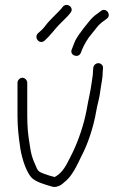

<svg xmlns="http://www.w3.org/2000/svg" viewBox="-20 -740 505 768"><path d="M50 -409V-278C50 -230.6 54.2 -195.7 61 -148C68 -103.9 87.7 -40.5 114 -23C128.5 -12.1 150.6 -5 170 1C183.3 4.3 194.1 11 209 6C223.4 1.2 225.7 -0.9 237 -11C267.9 -34.1 287.4 -77.3 305 -114C331.6 -163.7 354.5 -233.1 365 -296C369.9 -324.1 378 -347.7 381 -375C384.4 -402.3 391 -426 391 -454L392 -467C392.7 -472.3 391.2 -477 387.5 -481C375.4 -494.2 355 -485.2 353 -469L352 -456C352 -439.6 348.4 -423.3 346.5 -408.5C341.8 -372.3 333 -339.2 327 -303C316.2 -243.4 294.5 -179.9 271 -131C255.2 -100.5 239.5 -61.5 214 -42C207.3 -36.7 202 -33.3 198 -32C183.8 -35.6 170.4 -39.5 156 -45C132.2 -53.7 131.5 -55.3 119 -86C109.7 -105.3 103.3 -128 100 -154C92 -200.6 89 -231.1 89 -278V-409C89 -419.3 79.6 -429 69.5 -429C59.4 -429 50 -419.3 50 -409ZM303 -528 308 -541C317 -562.6 332.2 -588.4 347 -605L367 -630C374.3 -639.3 382.7 -647.3 392 -654L407 -665C427.1 -679.3 406 -711 385 -697L369 -685C357 -677 346.3 -667 337 -655C318.6 -632.4 313 -626 296 -602C281.3 -580 280.8 -577.8 272 -555L267 -542C257.1 -519 293.3 -505.4 303 -528ZM158 -577 166 -585C172 -590.3 177.3 -596 182 -602C186.7 -606.7 193 -614 201 -624C214.7 -641.1 239.9 -663.5 253 -678L262 -689C278.1 -708.3 249.7 -731.7 232 -714L224 -704C209.1 -687.5 186.2 -666.3 171 -649C157.8 -632.5 153.5 -625.6 140 -614L132 -607C114 -589 138.3 -560.6 158 -577Z"/></svg>

Font: Just Breathe
Style: Regular
Weight: 400
Foundry: Cannot Into Space Fonts
Version: Version 0.72